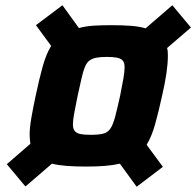

<svg xmlns="http://www.w3.org/2000/svg" viewBox="-20 -710 748 732"><path d="M77 1 6 -84 96 -162Q95 -168 94.5 -173Q94 -178 93.5 -184.5Q93 -191 93 -197Q93 -223 99.5 -260.5Q106 -298 116 -345Q130 -411 143 -457.5Q156 -504 175 -535L117 -614L218 -690L281 -603Q305 -610 335.5 -612Q366 -614 405 -614Q447 -614 479.5 -611.5Q512 -609 535 -602L637 -690L708 -605L617 -527Q619 -520 619.5 -513Q620 -506 620 -497Q620 -468 614.5 -430.5Q609 -393 598 -345Q584 -281 571 -235Q558 -189 539 -158L601 -74L501 2L437 -86Q411 -80 379.5 -77.5Q348 -75 308 -75Q267 -75 234.5 -77.5Q202 -80 178 -86ZM326 -196Q356 -196 373.5 -200.5Q391 -205 401 -220Q411 -235 419 -265Q427 -295 438 -345Q446 -385 450.5 -411Q455 -437 455 -453Q455 -471 448 -479Q441 -487 426.5 -490Q412 -493 387 -493Q363 -493 347.5 -490Q332 -487 321.5 -479.5Q311 -472 304 -455.5Q297 -439 291 -412Q285 -385 276 -345Q268 -305 263 -278.5Q258 -252 258 -236Q258 -219 265 -210.5Q272 -202 286.5 -199Q301 -196 326 -196Z"/></svg>

Font: Saira Thin
Style: Bold Italic
Weight: 700
Italic angle: -12°
Version: Version 1.101